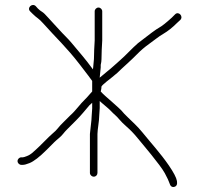

<svg xmlns="http://www.w3.org/2000/svg" viewBox="-20 -699 792 764"><path d="M367.8 -166V-11C367.8 -2.8 361.7 4 353.3 4C345 4 337.8 -2.8 337.8 -11V-166L343.8 -221C344.5 -227 344.8 -232.7 344.8 -238L346.8 -267V-290C343.5 -286.7 339.8 -283.3 335.8 -280C319.2 -260.9 304.9 -242.1 282.8 -220L247.3 -184.5C241 -178.2 235.7 -172.2 231.3 -166.5C221.5 -153.7 207.9 -145.1 195.8 -133L165.7 -102.8C137.3 -74.5 114.6 -56.9 97.3 -50C85.7 -45.3 76.8 -43 70.8 -43H64.8C56.9 -43 49.8 -50.1 49.8 -58C49.8 -65.9 56.9 -73 64.8 -73H70.8C73.5 -73 79 -74.7 87.3 -78C104.9 -85 110.3 -93 123.8 -104.5C136.9 -115.6 175.5 -156.5 189.3 -167.8C198.3 -175.3 204.8 -181.7 208.8 -187C221 -203.2 244.8 -224 260.8 -241C279.7 -257.2 300.6 -287.1 318 -303.3C329 -313.6 338.6 -326.8 346.8 -335V-377C342.8 -383 326.3 -404.9 297.1 -442.7C243.6 -512.2 205 -546.1 152.3 -605.5C133.2 -627.2 127.4 -626.4 109.8 -644L99.8 -654C86.2 -667.7 107.6 -688 121.8 -675L130.8 -665C136.2 -659.7 141.7 -655.3 147.3 -652C153 -648.7 161.5 -640.5 172.8 -627.5C193.7 -603.5 199.1 -599.8 217.3 -579C233.4 -560.7 249.8 -546.7 266.3 -526.5C296.2 -490 316.9 -468.3 349.8 -423C350.5 -425.7 350.8 -428.3 350.8 -431L353.8 -464L354.8 -501L356.8 -538V-654C356.8 -661.9 363.9 -669 371.8 -669C379.8 -669 386.8 -661.9 386.8 -654V-538L384.8 -501L383.8 -463C383.8 -456.3 382.8 -449 380.8 -441V-431L376.8 -391V-390C385.2 -396.3 396.8 -407 406.3 -414.5C426.1 -430.1 434.6 -439.1 458.1 -459.5C482.2 -480.6 506.5 -507.8 528.8 -527C573.7 -562.2 601.8 -582.9 613.2 -589C624.5 -595.1 641.4 -608.5 663.8 -629L676.8 -642C690.5 -655.7 710.8 -634.3 697.8 -620L684.8 -608C666.5 -589.6 648 -575 629.3 -564C607.7 -551.3 601.1 -543.9 573.5 -524.4C556 -512 539.7 -498 524.5 -482.4C501.8 -458.9 467 -429.1 446.8 -409L425.8 -391.5C416.5 -383.7 390.4 -364.9 383.8 -355C383.8 -348.7 382.8 -342 380.8 -335C390.2 -323.3 415.3 -303.5 426.3 -293C443 -277.2 459.8 -265 473.8 -247L488.8 -232C507.4 -213.4 526.5 -197.3 546.8 -172.1C579.4 -131.6 618.9 -88.8 651.8 -40.8C671.1 -12.6 681.9 8.1 684.1 21.3C686.3 34.5 682.7 42.3 673.4 44.6C664.1 46.9 657.6 41.7 654 28.9C652 22.1 646 9.2 635.8 -9.8C618 -42.8 546.6 -126.2 523.8 -153.9C511.8 -168.5 498.5 -182.2 483.8 -195C471.2 -206.1 461.7 -215.5 455.3 -223.3C442.4 -239.3 433.9 -243.5 420.4 -258.4C411.4 -268.2 385.4 -288.4 376.8 -297V-269L374.8 -238C374.8 -217 367.8 -183.3 367.8 -166Z"/></svg>

Font: MewTooHand
Style: Reversed
Weight: 400
Designer: Mew Too, Robert Jablonski
Version: Version 0.77